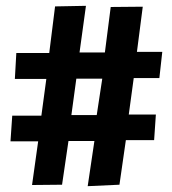

<svg xmlns="http://www.w3.org/2000/svg" viewBox="-20 -647 590 659"><path d="M281 -8 304 -163H215L193 -13L90 -12L111 -162H16L22 -250H122L139 -376H31L36 -465H149L169 -625L275 -627L253 -467H340L360 -623L470 -624L450 -469H537L527 -379H439L422 -254H515L509 -166H412L390 -13ZM225 -252H312L331 -377H242Z"/></svg>

Font: Inconsolata SemiExpanded ExtraBold
Style: Regular
Weight: 800
Width: 6
Monospace: yes
Designer: Raph Levien, Cyreal, Brenton Simpson
Foundry: Raph Levien, Cyreal, Google
Version: Version 3.001; ttfautohint (v1.8.2.53-6de2)